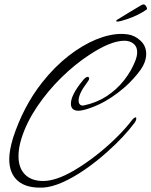

<svg xmlns="http://www.w3.org/2000/svg" viewBox="-20 -785 688 872"><path d="M175 67Q99 70 60.5 36Q22 2 22 -62Q22 -101 39 -158Q86 -302 171 -410Q228 -482 291 -531Q354 -580 416 -605.5Q478 -631 532 -631Q537 -631 544 -630.5Q551 -630 560 -629Q593 -624 618.5 -600Q644 -576 644 -540Q644 -521 636 -500Q626 -472 586 -428Q547 -384 488.5 -344.5Q430 -305 366 -287Q346 -282 337 -282Q302 -282 302 -314Q302 -353 354 -417Q368 -436 379 -436Q385 -435 385 -427Q384 -421 374 -408Q337 -359 337 -328Q337 -316 343.5 -310Q350 -304 360 -306Q418 -318 464 -348Q510 -378 543.5 -420.5Q577 -463 595 -510Q603 -531 603 -548Q603 -573 586.5 -586.5Q570 -600 545 -600Q483 -600 386 -536Q320 -493 258 -432Q196 -371 148.5 -300.5Q101 -230 78 -158Q64 -114 64 -76Q64 -22 93.5 7.5Q123 37 176 37Q234 37 315 -10Q366 -40 416 -79Q466 -118 509.5 -161Q553 -204 583 -244Q591 -252 596 -252Q599 -252 599 -248Q599 -238 591 -227Q567 -195 536.5 -162.5Q506 -130 468 -96Q418 -51 365 -14.5Q312 22 263 43.5Q214 65 175 67ZM513 -687Q508 -687 508 -690Q508 -692 510 -694Q534 -709 565.5 -728Q597 -747 619 -760Q627 -765 632 -765Q639 -765 644.5 -755Q650 -745 646 -742Q612 -717 557 -698Q524 -687 513 -687Z"/></svg>

Font: Allison
Style: Regular
Weight: 400
Designer: Robert E. Leuschke
Foundry: Robert E. Leuschke
Version: Version 1.010; ttfautohint (v1.8.3)